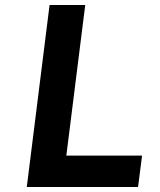

<svg xmlns="http://www.w3.org/2000/svg" viewBox="-20 -747 640 767"><path d="M87 0 178 -727H320.5L245 -125.5H547.5L531.5 0Z"/></svg>

Font: Spline Sans Mono SemiBold
Style: Italic
Weight: 600
Italic angle: -4°
Monospace: yes
Version: Version 1.004